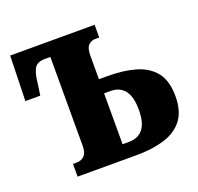

<svg xmlns="http://www.w3.org/2000/svg" viewBox="-100 -644 776 752"><g transform="rotate(-20 288.0 -268.0)"><path d="M101 0V-53H117Q136 -53 148.5 -65.5Q161 -78 161 -107V-477H139Q106 -477 94.5 -457.5Q83 -438 79 -396L72 -348H10L15 -536H367V-483H351Q333 -483 321.5 -471Q310 -459 310 -429V-330H347Q412 -330 462 -315.5Q512 -301 540.5 -265.5Q569 -230 569 -165Q569 -102 540.5 -66Q512 -30 462 -15Q412 0 347 0ZM310 -59H337Q375 -59 395.5 -84.5Q416 -110 416 -165Q416 -219 395.5 -245Q375 -271 337 -271H310Z"/></g></svg>

Font: Noto Serif ExtraCondensed ExtraBold
Style: Regular
Weight: 800
Width: 2
Designer: Monotype Design Team
Foundry: Monotype Imaging Inc.
Version: Version 2.013; ttfautohint (v1.8.4.7-5d5b)